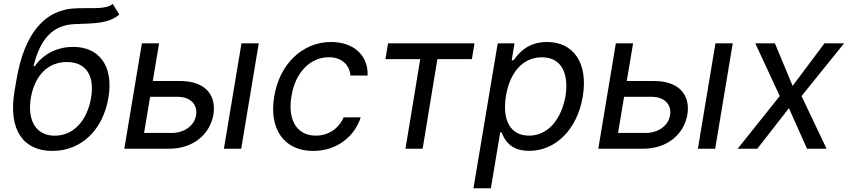

<svg xmlns="http://www.w3.org/2000/svg" viewBox="-20 -770 4390 994"><path d="M597.7 -694.6 563.9 -749.6C524.5 -720.5 467.7 -730.1 380 -727.3C210.2 -723.4 105.1 -596.9 64.3 -352.3L54.7 -295.5C22 -93.8 103 11.4 251.1 11.4C398.4 11.4 513.1 -94.5 541.5 -265.3C569.6 -436.1 486.9 -527.3 359 -527.3C282.3 -527.3 208.1 -495.7 160.2 -427.6H153.4C187.9 -567.8 252.5 -641.3 368.3 -645.2C470.2 -649.5 540.8 -647 597.7 -694.6ZM139.9 -264.9C160.9 -382.1 230.5 -448.9 326 -448.9C422.9 -448.9 470.9 -382.1 451.7 -264.9C431.5 -144.5 360.1 -67.5 263.1 -67.5C166.9 -67.5 120 -145.2 139.9 -264.9Z M623.6 0H854.8C984 0 1067.8 -77.8 1084.9 -177.2C1100.9 -277.7 1042.6 -350.5 913.4 -350.5H771L803.6 -545.5H714.5ZM725.9 -81.7 757.1 -268.8H900.2C964.1 -268.8 1004.6 -230.1 995 -173.3C986.5 -119 933.6 -81.7 868.3 -81.7ZM1139.2 0H1228.7L1319.6 -545.5H1230.1Z M1601.6 11.4C1724.1 11.4 1816.1 -63.6 1847.3 -162.6H1758.9C1733.3 -103 1679 -67.8 1615.1 -67.8C1517.8 -67.8 1467.7 -148.1 1489 -272.7C1508.5 -394.5 1585.9 -473.7 1682.2 -473.7C1753.9 -473.7 1790.5 -429 1794.4 -378.9H1883.2C1886.7 -483.3 1811.1 -552.6 1693.9 -552.6C1544.4 -552.6 1426.1 -436.1 1399.5 -269.9C1372.2 -106.5 1446.7 11.4 1601.6 11.4Z M1975.5 -463.8H2155.5L2079.2 0H2168L2244.3 -463.8H2422.9L2436.4 -545.5H1989Z M2431.1 204.5H2521.3L2569.6 -84.2H2576.7C2590.6 -52.9 2615.8 11 2719.8 11C2854.8 11 2968.4 -97.3 2997.2 -271.3C3025.6 -444.6 2948.2 -552.6 2812.1 -552.6C2706.7 -552.6 2661.6 -488.3 2638.8 -458.5H2629.3L2643.5 -545.5H2556.8ZM2599.4 -272.7C2618.6 -392.8 2685.4 -473.4 2785.5 -473.4C2889.2 -473.4 2925.4 -386 2907.7 -272.7C2887.4 -158 2821 -67.8 2718.8 -67.8C2619.7 -67.8 2579.5 -151.3 2599.4 -272.7Z M3077.4 0H3308.6C3437.9 0 3521.7 -77.8 3538.7 -177.2C3554.7 -277.7 3496.4 -350.5 3367.2 -350.5H3224.8L3257.5 -545.5H3168.3ZM3179.7 -81.7 3210.9 -268.8H3354C3418 -268.8 3458.5 -230.1 3448.9 -173.3C3440.3 -119 3387.4 -81.7 3322.1 -81.7ZM3593 0H3682.5L3773.4 -545.5H3683.9Z M3991.8 -545.5H3890.3L4016.7 -272.7L3799 0H3900.6L4064.3 -209.9L4158 0H4259.2L4129.6 -272.7L4349.8 -545.5H4248.2L4083.5 -325.3Z"/></svg>

Font: Margiela Sans Text
Style: Italic
Weight: 400
Italic angle: -9.39999°
Designer: Stefan Endress, Andreas Faust
Version: Version 1.100;FEAKit 1.0